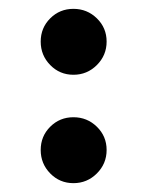

<svg xmlns="http://www.w3.org/2000/svg" viewBox="-20 -406 333 434"><path d="M93.5 -14Q72 -36 72 -67Q72 -98 93.5 -119.5Q115 -141 146 -141Q177 -141 199 -119.5Q221 -98 221 -67Q221 -36 199 -14Q177 8 146 8Q115 8 93.5 -14ZM93.5 -259Q72 -281 72 -312Q72 -343 93.5 -364.5Q115 -386 146 -386Q177 -386 199 -364.5Q221 -343 221 -312Q221 -281 199 -259Q177 -237 146 -237Q115 -237 93.5 -259Z"/></svg>

Font: Montreal
Style: Regular
Weight: 400
Designer: Julieta Ulanovsky, usr_local_share
Foundry: Julieta Ulanovsky, usr_local_share
Version: Version 2.001